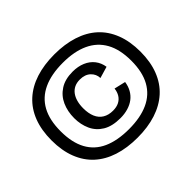

<svg xmlns="http://www.w3.org/2000/svg" viewBox="-162 -903 1222 1222"><g transform="rotate(-45 449.0 -292.0)"><path d="M449 83Q355 83 281 59Q207 35 155.5 -12Q104 -59 76.5 -129.5Q49 -200 49 -292Q49 -384 76 -454Q103 -524 155 -571.5Q207 -619 281 -643Q355 -667 449 -667Q542 -667 616.5 -643Q691 -619 742.5 -572Q794 -525 821.5 -454.5Q849 -384 849 -292Q849 -200 821.5 -129.5Q794 -59 742 -12Q690 35 616 59Q542 83 449 83ZM449 6Q552 6 623 -26.5Q694 -59 730.5 -125Q767 -191 767 -292Q767 -393 730.5 -459Q694 -525 623 -558Q552 -591 449 -591Q345 -591 274 -558Q203 -525 167 -459Q131 -393 131 -292Q131 -191 167 -124.5Q203 -58 274 -26Q345 6 449 6ZM460 -82Q386 -82 340 -110Q294 -138 272.5 -185.5Q251 -233 251 -290Q251 -351 273 -400Q295 -449 340 -478Q385 -507 453 -507Q501 -507 538.5 -491Q576 -475 599 -445.5Q622 -416 628 -376L550 -353Q549 -389 522.5 -414Q496 -439 450 -439Q422 -439 401 -429Q380 -419 365.5 -400Q351 -381 343.5 -354Q336 -327 336 -294Q336 -248 350 -215.5Q364 -183 392 -166Q420 -149 460 -149Q492 -149 514.5 -160.5Q537 -172 550 -193Q563 -214 566 -242L643 -224Q638 -190 623 -163.5Q608 -137 584.5 -119Q561 -101 529 -91.5Q497 -82 460 -82Z"/></g></svg>

Font: Bricolage Grotesque 20pt
Style: Regular
Weight: 400
Version: Version 1.001;gftools[0.9.33.dev8+g029e19f]